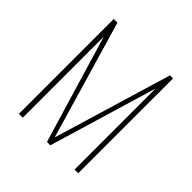

<svg xmlns="http://www.w3.org/2000/svg" viewBox="-160 -719 846 846"><g transform="rotate(45 263.0 -295.5)"><path d="M78 0V-591H101L263 -38L429 -591H448V0H425V-505L274 0H253L102 -505V0Z"/></g></svg>

Font: Alumni Sans Thin
Style: Regular
Weight: 100
Designer: Robert E. Leuschke
Foundry: Robert E. Leuschke
Version: Version 1.018